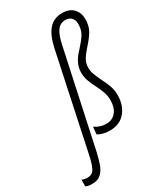

<svg xmlns="http://www.w3.org/2000/svg" viewBox="-382 -854 1004 1183"><g transform="rotate(-30 120.0 -262.5)"><path d="M-92 240Q-107 240 -118 238Q-129 236 -138 232V184Q-130 188 -119.5 190Q-109 192 -97 192Q-64 192 -48.5 163Q-33 134 -21 76L122 -597Q140 -682 175.5 -723.5Q211 -765 272 -765Q323 -765 350.5 -735.5Q378 -706 378 -661Q378 -613 357.5 -578.5Q337 -544 301 -505Q272 -473 257.5 -447.5Q243 -422 243 -391Q243 -367 253 -341Q263 -315 277 -286Q291 -260 303.5 -227.5Q316 -195 316 -156Q316 -84 276.5 -37Q237 10 166 10Q140 10 118 4Q96 -2 82 -12L87 -63Q125 -37 168 -37Q211 -37 236.5 -68Q262 -99 262 -152Q262 -182 252.5 -209Q243 -236 228 -266Q212 -296 201 -326Q190 -356 190 -386Q190 -421 205 -452.5Q220 -484 250 -515Q285 -553 305 -583Q325 -613 325 -657Q325 -687 309 -702.5Q293 -718 268 -718Q230 -718 208.5 -687.5Q187 -657 174 -594L29 80Q19 125 6.5 161Q-6 197 -29 218.5Q-52 240 -92 240Z"/></g></svg>

Font: Noto Sans ExtraCondensed Light
Style: Italic
Weight: 300
Width: 2
Italic angle: -12°
Designer: Monotype Design Team
Foundry: Monotype Imaging Inc.
Version: Version 2.013; ttfautohint (v1.8.4.7-5d5b)